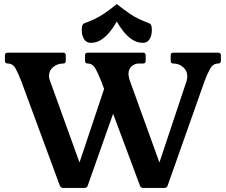

<svg xmlns="http://www.w3.org/2000/svg" viewBox="-20 -917 1102 937"><path d="M1045 -660Q1058 -660 1058 -647V-620Q1058 -607 1045 -607Q1020 -607 1006 -582.5Q992 -558 979 -523L798 -11Q795 0 783 0H678Q666 0 663 -11L532 -362L408 -11Q405 0 393 0H287Q277 0 272 -11L83 -523Q70 -557 56.5 -582Q43 -607 18 -607Q4 -607 4 -620V-647Q4 -660 18 -660H288Q301 -660 301 -647V-620Q301 -607 288 -607Q261 -607 240 -590Q219 -573 219 -546Q219 -536 224 -523L368 -124L488 -483L473 -523Q460 -557 446 -582Q432 -607 408 -607Q395 -607 395 -620V-647Q395 -660 408 -660H678Q691 -660 691 -647V-620Q691 -607 678 -607H655Q639 -607 623 -594Q607 -581 607 -555Q607 -549 608.5 -542.5Q610 -536 612 -528L758 -124L891 -523Q894 -535 894 -545Q894 -572 873.5 -589.5Q853 -607 826 -607Q813 -607 813 -620V-647Q813 -660 826 -660ZM550 -812Q537 -788 518 -764Q499 -740 475.5 -724Q452 -708 423 -708Q401 -708 390 -726.5Q379 -745 379 -770Q379 -781 381 -790Q383 -799 391 -803Q420 -814 442.5 -824.5Q465 -835 490 -852Q515 -869 550 -897Q586 -869 610.5 -852Q635 -835 657.5 -824.5Q680 -814 709 -803Q717 -799 719 -790Q721 -781 721 -770Q721 -745 710.5 -726.5Q700 -708 677 -708Q649 -708 625 -724Q601 -740 582 -764Q563 -788 550 -812Z"/></svg>

Font: Young Serif
Style: Regular
Weight: 400
Designer: Bastien Sozeau
Foundry: NBR — Bastien Sozeau
Version: Version 3.004; ttfautohint (v1.8.4.7-5d5b);gftools[0.9.33]